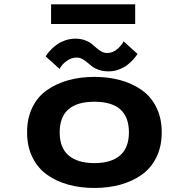

<svg xmlns="http://www.w3.org/2000/svg" viewBox="-20 -874 890 904"><path d="M220.5 -853.5H616.5V-761H220.5ZM491 -538Q466 -538 446.2 -544.8Q426.5 -551.5 414 -561Q401.5 -570.5 390.8 -580Q380 -589.5 367.5 -596.2Q355 -603 341 -603Q318 -603 298 -589.5Q278 -576 269 -563L260.5 -549.5L195.5 -608Q197 -612 203 -620.5Q209 -629 221.5 -641.8Q234 -654.5 249.2 -665.2Q264.5 -676 287.2 -684Q310 -692 334 -692Q359 -692 378.8 -685Q398.5 -678 411 -668Q423.5 -658 434.2 -648.2Q445 -638.5 457.5 -631.5Q470 -624.5 484 -624.5Q498.5 -624.5 511.8 -630.2Q525 -636 533.8 -644Q542.5 -652 549.2 -660Q556 -668 559 -674L562 -679.5L627.5 -620L624 -615Q620 -609.5 617 -605.5Q614 -601.5 607.8 -594.2Q601.5 -587 595.2 -581.5Q589 -576 580.5 -569Q572 -562 562.2 -557Q552.5 -552 541.8 -547.5Q531 -543 517.8 -540.5Q504.5 -538 491 -538ZM546.8 -4.5Q490.5 11 424.5 11Q358.5 11 302.2 -4.5Q246 -20 202 -51Q158 -82 132.8 -133.2Q107.5 -184.5 107.5 -251Q107.5 -317.5 132.5 -368.5Q157.5 -419.5 201.8 -450.2Q246 -481 302.2 -496.5Q358.5 -512 424.5 -512Q490.5 -512 546.8 -496.5Q603 -481 647 -450.2Q691 -419.5 716.2 -368.5Q741.5 -317.5 741.5 -251Q741.5 -184.5 716.2 -133.2Q691 -82 647 -51Q603 -20 546.8 -4.5ZM587 -251Q587 -395 424.5 -395Q261 -395 261 -251Q261 -177.5 303.5 -141.8Q346 -106 424.5 -106Q503 -106 545 -142Q587 -178 587 -251Z"/></svg>

Font: League Mono Wide SemiBold
Style: Regular
Weight: 600
Width: 8
Designer: Tyler Finck
Foundry: The League of Moveable Type / Tyler Finck
Version: Version 2.210